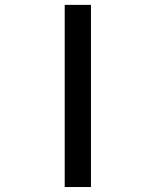

<svg xmlns="http://www.w3.org/2000/svg" viewBox="-20 -752 626 772"><path d="M345.7 0H240.2V-732.4H345.7Z"/></svg>

Font: Cascadia Code Medium
Style: Regular
Weight: 500
Monospace: yes
Designer: Aaron Bell
Foundry: Saja Typeworks
Version: Version 2407.024